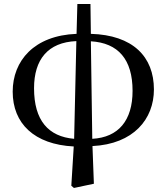

<svg xmlns="http://www.w3.org/2000/svg" viewBox="-20 -711 827 953"><path d="M431 -506C567 -498 638 -416 638 -260C638 -113 568 -29 438 -22ZM348 -22C220 -33 149 -113 149 -273C149 -415 217 -501 359 -507ZM429 -691H364L360 -543C149 -535 43 -409 43 -256C43 -98 150 6 346 16L334 211L347 222L446 201L439 14C643 4 744 -120 744 -267C744 -430 639 -537 431 -543Z"/></svg>

Font: Source Han Serif CN SemiBold
Style: Regular
Weight: 600
Designer: Ryoko NISHIZUKA 西塚涼子 (kana & ideographs); Frank Grießhammer (Latin, Greek & Cyrillic); Wenlong ZHANG 张文龙 (bopomofo); San
Foundry: Adobe Systems Incorporated
Version: Version 1.000;PS 1;hotconv 16.6.53;makeotf.lib2.5.65590